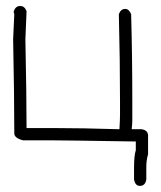

<svg xmlns="http://www.w3.org/2000/svg" viewBox="-20 -479 540 642"><path d="M47.4 -459Q62.5 -459 68.8 -441.4L64.9 -347.7Q68.8 -153.3 68.8 -50.8H160.6Q252 -50.8 379.4 -46.9Q381.3 -79.1 381.3 -95.7V-138.7Q381.3 -276.4 377.4 -431.6Q383.8 -449.2 398.9 -449.2Q411.1 -449.2 418.5 -431.6Q422.4 -293.9 422.4 -136.7V-76.2Q422.4 -66.4 420.4 -46.9H453.6Q475.1 -43.5 475.1 -25.4V37.1Q469.2 56.2 469.2 80.1V121.1Q465.8 142.6 447.8 142.6Q432.1 142.6 428.2 121.1V82Q428.2 41.5 434.1 23.4V-5.9H432.1Q192.4 -9.8 148.9 -9.8H57.1Q27.8 -17.1 27.8 -33.2Q27.8 -158.2 23.9 -347.7L27.8 -431.6Q25.9 -435.1 25.9 -441.4Q32.2 -459 47.4 -459Z"/></svg>

Font: CEF Fonts CJK Mono
Style: Regular
Weight: 400
Designer: PartyBoss (派对大魔王)
Version: Release 2.25